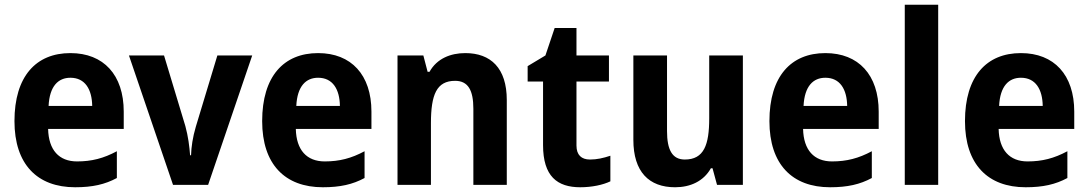

<svg xmlns="http://www.w3.org/2000/svg" viewBox="-20 -873 4590 810"><path d="M277 -649C132 -649 41 -551 41 -362C41 -180 137 -83 297 -83C370 -83 423 -95 473 -122V-235C417 -205 367 -192 305 -192C229 -192 185 -240 183 -329H502V-402C502 -557 417 -649 277 -649ZM277 -545C339 -545 368 -496 369 -426H185C189 -510 226 -545 277 -545Z M710 -93H858L1044 -639H897L806 -338C793 -294 787 -253 786 -218H782C779 -256 774 -297 762 -341L672 -639H524Z M1322 -649C1177 -649 1086 -551 1086 -362C1086 -180 1182 -83 1342 -83C1415 -83 1468 -95 1518 -122V-235C1462 -205 1412 -192 1350 -192C1274 -192 1230 -240 1228 -329H1547V-402C1547 -557 1462 -649 1322 -649ZM1322 -545C1384 -545 1413 -496 1414 -426H1230C1234 -510 1271 -545 1322 -545Z M1943 -649C1881 -649 1823 -626 1792 -570H1784L1766 -639H1657V-93H1798V-353C1798 -474 1822 -532 1900 -532C1955 -532 1977 -492 1977 -414V-93H2118V-451C2118 -586 2050 -649 1943 -649Z M2469 -200C2433 -200 2412 -219 2412 -259V-529H2549V-639H2412V-755H2320L2281 -639L2206 -594V-529H2271V-261C2271 -129 2331 -83 2428 -83C2477 -83 2524 -93 2555 -108V-216C2525 -206 2498 -200 2469 -200Z M3114 -639H2972V-374C2972 -262 2950 -200 2869 -200C2816 -200 2794 -241 2794 -320V-639H2652V-283C2652 -148 2718 -83 2828 -83C2892 -83 2948 -108 2979 -163H2986L3005 -93H3114Z M3462 -649C3317 -649 3226 -551 3226 -362C3226 -180 3322 -83 3482 -83C3555 -83 3608 -95 3658 -122V-235C3602 -205 3552 -192 3490 -192C3414 -192 3370 -240 3368 -329H3687V-402C3687 -557 3602 -649 3462 -649ZM3462 -545C3524 -545 3553 -496 3554 -426H3370C3374 -510 3411 -545 3462 -545Z M3938 -93V-853H3797V-93Z M4287 -649C4142 -649 4051 -551 4051 -362C4051 -180 4147 -83 4307 -83C4380 -83 4433 -95 4483 -122V-235C4427 -205 4377 -192 4315 -192C4239 -192 4195 -240 4193 -329H4512V-402C4512 -557 4427 -649 4287 -649ZM4287 -545C4349 -545 4378 -496 4379 -426H4195C4199 -510 4236 -545 4287 -545Z"/></svg>

Font: Noto Sans Kannada UI SemiCondensed
Style: Bold
Weight: 700
Width: 4
Designer: Jelle Bosma - Monotype Design Team
Foundry: Monotype Imaging Inc.
Version: Version 2.005